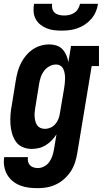

<svg xmlns="http://www.w3.org/2000/svg" viewBox="-27 -770 547 1003"><path d="M171 213Q146 213 122.5 210Q99 207 77.5 198.5Q56 190 38.5 175.5Q21 161 10 141.5Q-1 122 -5 98.5Q-9 75 -5 51H119Q117 63 119.5 74Q122 85 129.5 93Q137 101 148 104.5Q159 108 171 108Q187 108 203.5 99.5Q220 91 230.5 76Q241 61 246.5 44.5Q252 28 255 11L268 -68Q257 -51 243 -36.5Q229 -22 212 -11.5Q195 -1 176 3.5Q157 8 138 8Q113 8 90.5 -2Q68 -12 55 -31.5Q42 -51 35.5 -74.5Q29 -98 27.5 -122.5Q26 -147 28 -172.5Q30 -198 35 -223L56 -353Q60 -376 66 -397.5Q72 -419 82.5 -440Q93 -461 108.5 -479.5Q124 -498 143.5 -511.5Q163 -525 185.5 -531.5Q208 -538 230 -538Q250 -538 268.5 -532Q287 -526 299.5 -512.5Q312 -499 319.5 -481.5Q327 -464 330 -445L344 -530H490V-425H452L377 28Q373 53 365.5 77Q358 101 344 123Q330 145 310.5 163Q291 181 267.5 192.5Q244 204 219.5 208.5Q195 213 171 213ZM207 -97Q223 -97 237.5 -103.5Q252 -110 262.5 -122.5Q273 -135 278.5 -149.5Q284 -164 286 -179L308 -309Q310 -322 311.5 -335Q313 -348 313 -360.5Q313 -373 311 -385.5Q309 -398 304 -409Q299 -420 289 -426.5Q279 -433 266 -433Q249 -433 232.5 -424.5Q216 -416 204.5 -401.5Q193 -387 187 -370Q181 -353 178 -336L157 -206Q155 -194 154 -182Q153 -170 154 -158.5Q155 -147 158 -135.5Q161 -124 167.5 -115Q174 -106 184.5 -101.5Q195 -97 207 -97ZM295 -610Q274 -610 254 -612.5Q234 -615 216 -622.5Q198 -630 183 -642Q168 -654 159 -671.5Q150 -689 148.5 -709.5Q147 -730 151 -750H245Q243 -737 246.5 -724Q250 -711 259.5 -703Q269 -695 282 -692Q295 -689 308 -689Q322 -689 335.5 -692Q349 -695 361 -703Q373 -711 380.5 -723.5Q388 -736 391 -750H485Q482 -729 473.5 -709Q465 -689 450.5 -672Q436 -655 417.5 -642.5Q399 -630 378 -622.5Q357 -615 336 -612.5Q315 -610 295 -610Z"/></svg>

Font: Iosevka Slab Extrabold Oblique
Style: Regular
Weight: 800
Italic angle: -9°
Monospace: yes
Designer: Belleve Invis
Foundry: Belleve Invis
Version: Version 11.1.1; ttfautohint (v1.8.3)